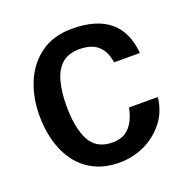

<svg xmlns="http://www.w3.org/2000/svg" viewBox="-118 -754 869 880"><g transform="rotate(-20 316.5 -314.5)"><path d="M585.9 -210.9H445.3Q439.5 -177.7 425.3 -149.4Q411.1 -121.1 386.2 -103.5Q361.3 -85.9 322.3 -85.9Q242.2 -85.9 210.4 -147.5Q178.7 -209 178.7 -314.5Q178.7 -382.8 192.4 -433.6Q206.1 -484.4 237.3 -512.2Q268.6 -540 322.3 -540Q381.8 -540 413.1 -511.7Q444.3 -483.4 452.1 -428.7H578.1Q559.6 -639.6 322.3 -639.6Q231.4 -639.6 169.9 -595.2Q108.4 -550.8 77.6 -477.1Q46.9 -403.3 46.9 -314.5Q46.9 -251 62.5 -192.4Q78.1 -133.8 111.3 -87.9Q144.5 -42 196.8 -15.1Q249 11.7 322.3 11.7Q384.8 11.7 442.4 -15.1Q500 -42 539.6 -92.3Q579.1 -142.6 585.9 -210.9Z"/></g></svg>

Font: Namkio Khamti Book
Style: Bold
Weight: 800
Designer: Debbi Hosken
Foundry: SIL International
Version: Version 3.917